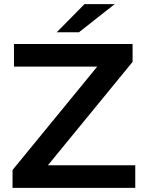

<svg xmlns="http://www.w3.org/2000/svg" viewBox="-20 -914 703 934"><path d="M41 0V-87L453 -590H48V-700H625V-613L213 -110H638V0ZM256 -757 391 -894H538L364 -757Z"/></svg>

Font: Montserrat Thin SemiBold
Style: Regular
Weight: 600
Version: Version 9.000